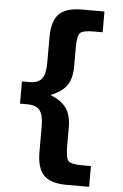

<svg xmlns="http://www.w3.org/2000/svg" viewBox="-62 -814 669 1042"><g transform="rotate(5 272.5 -292.5)"><path d="M464 -770V-657H418Q357 -657 341.5 -641.5Q326 -626 326 -562V-462Q326 -393 300 -355.5Q274 -318 214 -294V-292Q274 -268 300 -230Q326 -192 326 -123V-23Q326 41 341.5 56.5Q357 72 418 72H464V185H341Q255 185 217 147Q179 109 179 20V-118Q179 -181 159 -206.5Q139 -232 91 -232H51V-353H91Q139 -353 159 -378.5Q179 -404 179 -467V-605Q179 -694 217 -732Q255 -770 341 -770Z"/></g></svg>

Font: Mplus 1p ExtraBold
Style: Regular
Weight: 800
Version: Version 1.061